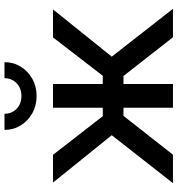

<svg xmlns="http://www.w3.org/2000/svg" viewBox="12 -795 783 847"><g transform="rotate(-90 403.5 -371.5)"><path d="M19 0 230.5 -270 21.5 -529.3H144L314.5 -309.6H351.6V-529.3H456.5V-309.6H492.7L662.1 -529.3H785.6L577.1 -270L788.1 0H662.6L491.7 -218.3H456.5V0H351.6V-218.3H315.9L144.5 0ZM403.3 -601.6Q361.3 -601.6 327.6 -620.4Q293.9 -639.2 273.9 -671.4Q253.9 -703.6 253.9 -743.2H325.2Q325.2 -710.4 347.2 -689.5Q369.1 -668.5 403.3 -668.5Q437.5 -668.5 459.7 -689.5Q481.9 -710.4 481.9 -743.2H552.7Q552.7 -703.6 533 -671.6Q513.2 -639.6 479.5 -620.6Q445.8 -601.6 403.3 -601.6Z"/></g></svg>

Font: Inter 24pt Medium
Style: Regular
Weight: 500
Designer: Rasmus Andersson
Foundry: rsms
Version: Version 4.001;git-66647c0bb